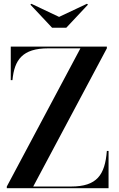

<svg xmlns="http://www.w3.org/2000/svg" viewBox="-20 -997 628 1017"><path d="M293 -907.5 146 -977 141 -972.5 256 -850H331L446 -972.5L440.5 -977ZM37 -750V-572.5H46C56 -679.5 98.5 -741 235.5 -741H406L16 -9V0H555V-197.5H546C536 -70.5 493.5 -9 356.5 -9H156L546 -741V-750Z"/></svg>

Font: Bodoni* 24pt Medium
Style: Regular
Weight: 500
Version: Version 2.3